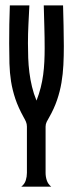

<svg xmlns="http://www.w3.org/2000/svg" viewBox="-20 -704 272 724"><path d="M60.1 0Q72.8 -9.8 77.1 -23.7Q81.5 -37.6 81.5 -52.2V-226.6Q81.5 -236.3 77.9 -244.9Q74.2 -253.4 69.3 -261.7Q48.8 -298.8 37.8 -331.5Q26.9 -364.3 21.7 -396.7Q16.6 -429.2 15.6 -464.1Q14.6 -499 14.6 -540Q14.6 -575.7 15.1 -611.8Q15.6 -647.9 17.1 -683.6H90.8Q88.9 -647.9 87.2 -612.3Q85.4 -576.7 85.4 -541Q85.4 -513.2 86.4 -485.6Q87.4 -458 90.8 -430.9Q94.2 -403.8 100.6 -377.2Q106.9 -350.6 117.7 -324.7Q127.4 -349.6 133.5 -373.8Q139.6 -397.9 142.8 -422.1Q146 -446.3 147.2 -471.2Q148.4 -496.1 148.4 -522Q148.4 -563 147.2 -603.3Q146 -643.6 145 -683.6H217.8Q218.8 -645.5 219.7 -607.2Q220.7 -568.8 220.7 -529.8Q220.7 -493.2 219 -459Q217.3 -424.8 211.7 -391.8Q206.1 -358.9 195.1 -326.7Q184.1 -294.4 165.5 -261.7Q160.6 -253.4 156.2 -244.9Q151.9 -236.3 151.9 -226.6V-137.7V-139.2V-52.2Q151.9 -37.6 156.5 -23.7Q161.1 -9.8 173.3 0Z"/></svg>

Font: XAYAX
Style: Regular
Weight: 400
Designer: Peter Wiegel
Foundry: Peter Wiegel
Version: Version 1.000 2009 initial release